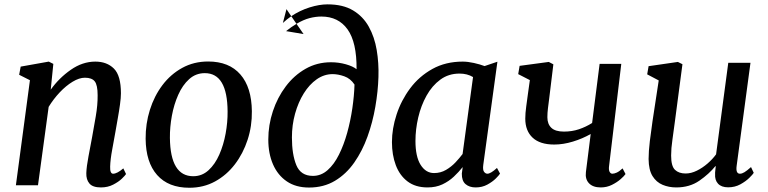

<svg xmlns="http://www.w3.org/2000/svg" viewBox="-20 -851 3528 882"><path d="M213 -439Q251 -492.5 305 -530.2Q359 -568 418 -568Q471 -568 503.2 -536Q535.5 -504 535.5 -422.5Q535.5 -401.5 531.2 -370.8Q527 -340 521 -307Q515 -274 510.5 -247Q504 -209.5 495.5 -164.2Q487 -119 486 -85.5Q485 -53 499.5 -53Q518 -53 546.5 -77.5L559 -51.5Q555 -45 539.8 -30.2Q524.5 -15.5 499.8 -2.8Q475 10 443.5 10Q406 10 390.8 -8Q375.5 -26 376.5 -56Q377.5 -86 386.5 -132.8Q395.5 -179.5 403 -220.5Q410.5 -262.5 419.8 -315.8Q429 -369 428.5 -413.5Q428.5 -460.5 415.2 -477.2Q402 -494 370 -494Q344 -494 313.5 -475.5Q283 -457 254.2 -426.5Q225.5 -396 203.5 -360L154.5 0H53L117.5 -482.5L68 -507.5L75 -545L204 -568L225 -557.5Z M936 -568.5Q1032.5 -568.5 1084.2 -509Q1136 -449.5 1137 -340Q1138 -272 1117.5 -209Q1097 -146 1059 -96.2Q1021 -46.5 968 -17.5Q915 11.5 850 11.5Q753.5 11.5 701.8 -47Q650 -105.5 649 -213.5Q648.5 -282.5 668.5 -346.2Q688.5 -410 726.2 -460Q764 -510 817.2 -539.2Q870.5 -568.5 936 -568.5ZM921 -515Q879.5 -515 849 -487.5Q818.5 -460 798.8 -415.5Q779 -371 769.5 -319Q760 -267 760.5 -217.5Q762.5 -41.5 867.5 -41.5Q908 -41.5 938 -69Q968 -96.5 987.5 -141Q1007 -185.5 1016.5 -237.5Q1026 -289.5 1025.5 -339Q1024.5 -515 921 -515Z M1399.5 10.5Q1339 10.5 1297.5 -17.8Q1256 -46 1234.2 -95.8Q1212.5 -145.5 1212.5 -210Q1212.5 -276.5 1233.5 -340Q1254.5 -403.5 1292.8 -454.2Q1331 -505 1383.8 -535Q1436.5 -565 1500.5 -565Q1535.5 -565 1568.5 -555.8Q1601.5 -546.5 1618 -533Q1619 -656.5 1576.8 -715.8Q1534.5 -775 1456.5 -775Q1430 -775 1402 -767.8Q1374 -760.5 1342 -741.5L1374.5 -694.5L1294 -708Q1319 -728 1342 -741.5L1318 -776.5Q1357.5 -803 1402.2 -817Q1447 -831 1484.5 -831Q1555.5 -831 1601.8 -803.2Q1648 -775.5 1674.2 -728.2Q1700.5 -681 1710.5 -621.2Q1720.5 -561.5 1718.5 -497.5Q1716.5 -431.5 1704.2 -360.5Q1692 -289.5 1668.2 -223.5Q1644.5 -157.5 1607.5 -104.5Q1570.5 -51.5 1518.8 -20.5Q1467 10.5 1399.5 10.5ZM1296 -809 1318 -776.5Q1297 -762 1279.5 -745.5ZM1417.5 -43Q1455 -43 1485 -69.5Q1515 -96 1537.2 -140.8Q1559.5 -185.5 1574.8 -240.5Q1590 -295.5 1598.5 -353.2Q1607 -411 1608.5 -462.5Q1590 -490.5 1561.5 -500.5Q1533 -510.5 1508 -510.5Q1469 -510.5 1435 -486.8Q1401 -463 1375.5 -422Q1350 -381 1335.5 -328.8Q1321 -276.5 1321 -219.5Q1321 -142 1341.2 -92.5Q1361.5 -43 1417.5 -43Z M2200 -93.5Q2197 -70 2203.8 -61.5Q2210.5 -53 2219 -53Q2234 -53 2263 -79.5L2277 -53.5Q2273 -46.5 2257.8 -31.2Q2242.5 -16 2218.8 -3Q2195 10 2165 10Q2136.5 10 2118.8 -5Q2101 -20 2101.5 -53.5L2105.5 -83.5Q2087.5 -61 2064.8 -39.5Q2042 -18 2012.2 -4Q1982.5 10 1944 10Q1888.5 10 1852.2 -17.5Q1816 -45 1798.2 -92.2Q1780.5 -139.5 1780.5 -198Q1780.5 -260 1801.8 -325Q1823 -390 1864.2 -445.2Q1905.5 -500.5 1966.2 -534.2Q2027 -568 2105.5 -568Q2128.5 -568 2156.8 -561.8Q2185 -555.5 2206 -547.5L2265 -567.5ZM2153 -497Q2126.5 -513 2091 -513Q2040.5 -513 2002.8 -485.2Q1965 -457.5 1939.5 -411.8Q1914 -366 1901.2 -311.2Q1888.5 -256.5 1888.5 -203.5Q1888.5 -131.5 1912.2 -93.8Q1936 -56 1974 -56Q2004 -56 2028.8 -70.5Q2053.5 -85 2072.5 -105.2Q2091.5 -125.5 2105 -143.5Z M2522 -555.5 2503 -399.5Q2500 -375.5 2497.2 -353.8Q2494.5 -332 2494.5 -312.5Q2494.5 -281 2512.8 -263.8Q2531 -246.5 2570.5 -246.5Q2607.5 -246.5 2639.5 -257.2Q2671.5 -268 2700 -286L2734.5 -557.5H2834L2778 -89Q2775.5 -71 2780.2 -62Q2785 -53 2793 -53Q2801.5 -53 2813.2 -58.2Q2825 -63.5 2840 -77.5L2853.5 -51.5Q2847.5 -42.5 2831 -28Q2814.5 -13.5 2791 -1.8Q2767.5 10 2739.5 10Q2704 10 2685.8 -9Q2667.5 -28 2671.5 -60.5L2693.5 -235.5Q2656 -214 2611.5 -200.5Q2567 -187 2526 -187Q2460.5 -187 2426.8 -218.5Q2393 -250 2393 -306Q2393 -331 2397.5 -363Q2402 -395 2405.5 -422L2414 -483L2360.5 -510.5L2367 -548.5L2501 -566.5Z M3086.5 10Q3052.5 10 3023.8 -2Q2995 -14 2977.5 -42.2Q2960 -70.5 2959.5 -120.5Q2959.5 -155 2965.2 -202.8Q2971 -250.5 2977.5 -294.5L3006 -481.5L2953 -509.5L2959.5 -547L3094 -566.5L3115 -556L3080 -290.5Q3074.5 -247 3068.8 -208.2Q3063 -169.5 3063 -136.5Q3063 -87.5 3080.8 -70.8Q3098.5 -54 3129.5 -54Q3155 -54 3181.2 -67Q3207.5 -80 3230.5 -100Q3253.5 -120 3269.5 -142L3325.5 -562.5H3427.5L3364 -89.5Q3359 -53 3379 -53Q3388.5 -53 3400 -60Q3411.5 -67 3430 -83.5L3442.5 -57Q3438.5 -50 3422.2 -34Q3406 -18 3381 -4.2Q3356 9.5 3325 9.5Q3294 9.5 3278.5 -7.2Q3263 -24 3265 -52.5Q3264.5 -56 3265.8 -66.8Q3267 -77.5 3268 -87L3266.5 -88Q3237.5 -52 3192.8 -21Q3148 10 3086.5 10Z"/></svg>

Font: Merriweather
Style: Italic
Weight: 400
Italic angle: -7.8°
Designer: Eben Sorkin
Foundry: Eben Sorkin
Version: Version 2.100